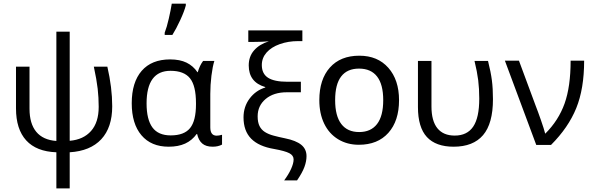

<svg xmlns="http://www.w3.org/2000/svg" viewBox="-20 -799 3270 1061"><path d="M365.2 -624V-21Q440.9 -27.3 483.2 -75.2Q525.4 -123 525.4 -208.5Q525.4 -259.3 519.8 -308.6Q514.2 -357.9 498.5 -430.7H573.2Q600.1 -314.5 600.1 -211.4Q600.1 -94.7 539.6 -29.5Q479 35.6 365.2 42.5V242.2H291.5V42.5Q181.2 38.6 124.8 -23.2Q68.4 -85 68.4 -200.2V-430.7H143.1V-197.8Q143.1 -115.7 180.4 -70.6Q217.8 -25.4 291.5 -20V-624Z M923.3 -50.8Q997.6 -50.8 1030.3 -91.1Q1063 -131.3 1063 -222.7V-229Q1063 -325.2 1029.8 -366.5Q996.6 -407.7 922.4 -407.7Q790 -407.7 790 -227.5Q790 -138.7 822.3 -94.7Q854.5 -50.8 923.3 -50.8ZM912.1 11.7Q815.4 11.7 761.7 -51.5Q708 -114.7 708 -228.5Q708 -344.2 762.9 -407.5Q817.9 -470.7 919.9 -470.7Q974.1 -470.7 1010.7 -452.9Q1047.4 -435.1 1071.3 -399.9H1072.8Q1083.5 -437.5 1102.5 -462.4H1164.6Q1154.8 -432.1 1148.4 -380.6Q1142.1 -329.1 1142.1 -280.3V-95.2Q1142.1 -49.3 1177.2 -49.3Q1189.5 -49.3 1207 -54.2V0Q1185.1 11.7 1155.3 11.7Q1118.2 11.7 1097.7 -5.9Q1077.1 -23.4 1069.3 -58.6H1066.9Q1041 -22.9 1003.2 -5.6Q965.3 11.7 912.1 11.7ZM890.1 -618.2Q901.9 -648.4 912.8 -696.3Q923.8 -744.1 929.2 -778.8H1006.8V-769Q999 -737.8 976.1 -688Q953.1 -638.2 932.6 -606H890.1Z M1642.6 -289.1H1564.9Q1492.2 -289.1 1448 -252Q1403.8 -214.8 1403.8 -156.2Q1403.8 -123 1414.1 -102.5Q1424.3 -82 1443.8 -69.6Q1463.4 -57.1 1491.5 -49.6Q1519.5 -42 1555.2 -34.7Q1615.7 -22.5 1644.8 1.2Q1673.8 24.9 1673.8 64Q1673.8 91.8 1662.4 123.3Q1650.9 154.8 1621.6 197.8H1550.3Q1574.7 165 1588.6 134.3Q1602.5 103.5 1602.5 82Q1602.5 60.1 1578.9 47.6Q1555.2 35.2 1495.6 24.4Q1410.2 10.3 1367.9 -32.7Q1325.7 -75.7 1325.7 -150.4Q1325.7 -209.5 1359.4 -254.4Q1393.1 -299.3 1445.8 -315.4V-317.9Q1354.5 -344.7 1354.5 -437.5Q1354.5 -487.3 1384.3 -521Q1414.1 -554.7 1465.8 -570.8Q1431.6 -567.4 1383.3 -567.4H1352.1V-630.9H1650.9V-571.8H1627Q1572.8 -571.8 1526.1 -555.2Q1479.5 -538.6 1453.1 -508.8Q1426.8 -479 1426.8 -439.5Q1426.8 -391.6 1461.2 -369.4Q1495.6 -347.2 1568.4 -347.2H1642.6Z M2185.1 -245.6Q2185.1 -130.9 2126.2 -64.9Q2067.4 1 1962.9 1Q1898.4 1 1848.4 -29.5Q1798.3 -60.1 1771.5 -115.7Q1744.6 -171.4 1744.6 -245.6Q1744.6 -360.4 1803 -425.8Q1861.3 -491.2 1965.8 -491.2Q2066.9 -491.2 2126 -424.3Q2185.1 -357.4 2185.1 -245.6ZM1832 -245.6Q1832 -158.2 1866 -113.8Q1899.9 -69.3 1964.8 -69.3Q2029.3 -69.3 2063.5 -113.5Q2097.7 -157.7 2097.7 -245.6Q2097.7 -332.5 2063.7 -376.2Q2029.8 -419.9 1963.9 -419.9Q1898.9 -419.9 1865.5 -376.7Q1832 -333.5 1832 -245.6Z M2486.8 11.7Q2388.7 11.7 2339.1 -41.7Q2289.6 -95.2 2289.6 -207.5V-462.4H2364.3V-210.9Q2364.3 -130.9 2397 -90.3Q2429.7 -49.8 2492.7 -49.8Q2561.5 -49.8 2595 -99.4Q2628.4 -148.9 2628.4 -253.9Q2628.4 -308.6 2622.6 -355.7Q2616.7 -402.8 2602.1 -462.4H2676.8Q2692.4 -400.4 2698.2 -355Q2704.1 -309.6 2704.1 -250.5Q2704.1 -116.2 2649.4 -52.2Q2594.7 11.7 2486.8 11.7Z M2770 -463.9H2847.7L2940.4 -213.9Q2951.7 -185.5 2969.2 -135.3Q2986.8 -85 2992.7 -60.5H2993.2Q3066.4 -133.3 3099.9 -226.8Q3133.3 -320.3 3133.3 -463.9H3208Q3208 -308.6 3164.3 -201.2Q3120.6 -93.8 3024.9 2H2943.4Z"/></svg>

Font: XL-Viking
Style: Regular
Weight: 400
Foundry: Ascender Corporation
Version: Version 1.10 March 23, 2015